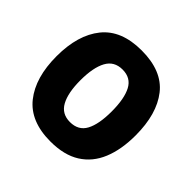

<svg xmlns="http://www.w3.org/2000/svg" viewBox="-181 -904 1094 1094"><g transform="rotate(45 366.0 -357.5)"><path d="M685 -358Q685 -244 651 -161.5Q617 -79 546.5 -34.5Q476 10 366 10Q204 10 125.5 -88.5Q47 -187 47 -359Q47 -530 125.5 -627.5Q204 -725 367 -725Q532 -725 608.5 -627.5Q685 -530 685 -358ZM240 -358Q240 -257 270 -202Q300 -147 366 -147Q434 -147 463 -201Q492 -255 492 -358Q492 -461 463 -516Q434 -571 367 -571Q300 -571 270 -515.5Q240 -460 240 -358Z"/></g></svg>

Font: Noto Sans Myanmar UI SemiCondensed Black
Style: Regular
Weight: 900
Width: 4
Designer: Monotype Design Team
Foundry: Monotype Imaging Inc.
Version: Version 2.103; ttfautohint (v1.8.4.7-5d5b)